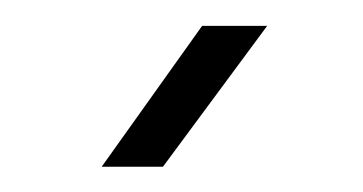

<svg xmlns="http://www.w3.org/2000/svg" viewBox="-20 -772 287 152"><path d="M60.5 -640 140 -751.5H191.5L109 -640Z"/></svg>

Font: Big Shoulders Text Thin Light
Style: Regular
Weight: 300
Version: Version 2.002